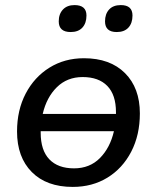

<svg xmlns="http://www.w3.org/2000/svg" viewBox="-20 -726 617 755"><path d="M266 9Q163 9 105 -49.5Q47 -108 47 -209Q47 -293 81 -358Q115 -423 174.5 -460Q234 -497 310 -497Q413 -497 471.5 -438.5Q530 -380 530 -280Q530 -195 496 -129.5Q462 -64 402.5 -27.5Q343 9 266 9ZM305 -423Q244 -423 203.5 -383Q163 -343 148 -278H436V-285Q436 -353 402 -388Q368 -423 305 -423ZM271 -64Q333 -64 373 -104.5Q413 -145 428 -210H140Q140 -210 140 -204Q140 -135 174 -99.5Q208 -64 271 -64ZM439 -600Q393 -600 393 -642Q393 -671 409 -688.5Q425 -706 455 -706Q501 -706 501 -665Q501 -635 485 -617.5Q469 -600 439 -600ZM258 -600Q211 -600 211 -642Q211 -671 227.5 -688.5Q244 -706 273 -706Q320 -706 320 -665Q320 -635 304 -617.5Q288 -600 258 -600Z"/></svg>

Font: Nunito SemiBold
Style: Italic
Weight: 600
Italic angle: -9°
Designer: Vernon Adams
Foundry: Vernon Adams
Version: Version 3.601; ttfautohint (v1.8.2.53-6de2)